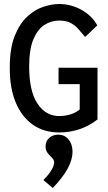

<svg xmlns="http://www.w3.org/2000/svg" viewBox="-20 -652 540 961"><path d="M277 11Q199 11 143.5 -28.5Q88 -68 58.5 -139.5Q29 -211 29 -307Q28 -407 53 -470.5Q78 -534 117 -569.5Q156 -605 198.5 -618.5Q241 -632 275 -632Q334 -632 386.5 -603.5Q439 -575 467 -525L406 -467Q388 -489 371.5 -507.5Q355 -526 333 -537.5Q311 -549 276 -549Q236 -549 202 -527Q168 -505 147 -455Q126 -405 126 -319Q126 -196 167.5 -133.5Q209 -71 277 -71Q302 -71 329.5 -78.5Q357 -86 379 -104V-231H273V-313H468V-54Q424 -20 375.5 -4.5Q327 11 277 11ZM244 289 197 249Q222 225 236.5 201Q251 177 251 161Q251 148 240 137.5Q229 127 218.5 114Q208 101 208 81Q208 54 226.5 38Q245 22 272 22Q303 22 323 46Q343 70 343 107Q343 187 244 289Z"/></svg>

Font: Inconsolata SemiBold
Style: Regular
Weight: 600
Monospace: yes
Designer: Raph Levien, Cyreal, Brenton Simpson
Foundry: Raph Levien, Cyreal, Google
Version: Version 3.100; ttfautohint (v1.8.4.7-5d5b)